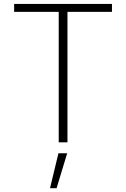

<svg xmlns="http://www.w3.org/2000/svg" viewBox="-20 -748 663 1009"><path d="M54.2 -685.5V-727.5H568.4V-685.5H334.5V0H288.6V-685.5ZM242.7 241.2 287.1 57.6H333L277.3 241.2Z"/></svg>

Font: Inter 16pt ExtraLight
Style: Regular
Weight: 250
Version: Version 4.001;git-66647c0bb